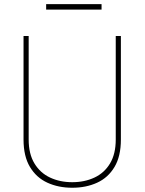

<svg xmlns="http://www.w3.org/2000/svg" viewBox="-20 -882 687 912"><path d="M462.4 -836.4H199.2V-862.3H462.4ZM554.2 -710.9V-219.2Q554.2 -139.6 523.9 -88.9Q493.7 -38.1 441.4 -14.2Q389.2 9.8 323.2 9.8Q257.3 9.8 205.1 -14.2Q152.8 -38.1 122.3 -88.9Q91.8 -139.6 91.8 -219.2V-710.9H116.2V-219.2Q116.2 -150.9 143.6 -105.7Q170.9 -60.5 217.8 -38.6Q264.6 -16.6 323.2 -16.6Q381.8 -16.6 428.7 -38.6Q475.6 -60.5 502.7 -105.7Q529.8 -150.9 529.8 -219.2V-710.9Z"/></svg>

Font: Robert Sans Thin
Style: Regular
Weight: 100
Designer: Christian Robertson (extended by Adam Twardoch)
Foundry: Google
Version: Version 12.135;April 2, 2019;FontCreator 11.5.0.2425 64-bit;